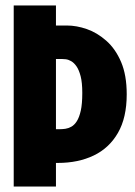

<svg xmlns="http://www.w3.org/2000/svg" viewBox="-20 -680 493 700"><path d="M142 -86V-209H199Q208 -209 218.5 -210.5Q229 -212 240 -218Q251 -224 260 -238Q269 -252 274.5 -276.5Q280 -301 280 -341Q280 -379 274 -402Q268 -425 259 -438Q250 -451 239.5 -457Q229 -463 219.5 -464Q210 -465 205 -465H142V-587H224Q259 -587 296.5 -574Q334 -561 367.5 -531.5Q401 -502 421.5 -454Q442 -406 442 -336Q442 -251 410 -195.5Q378 -140 321.5 -113Q265 -86 191 -86ZM30 0V-660H184V0Z"/></svg>

Font: Bricolage Grotesque 72pt Condensed ExtraBold
Style: Regular
Weight: 800
Width: 3
Designer: Mathieu Triay
Foundry: Atelier Triay
Version: Version 1.001;gftools[0.9.33.dev8+g029e19f]